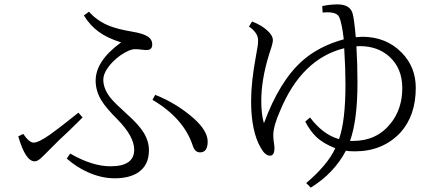

<svg xmlns="http://www.w3.org/2000/svg" viewBox="-20 -819 2040 883"><path d="M302.7 -112.8Q404.3 -54.2 488.3 -54.2Q597.2 -54.2 597.2 -130.4Q597.2 -191.4 521 -269Q466.3 -323.7 445.3 -358.9Q419.9 -401.9 419.9 -448.2Q419.9 -539.6 537.1 -624Q472.7 -644 432.6 -673.8Q393.6 -702.6 365.7 -748L389.2 -765.1Q428.7 -720.7 486.3 -698.7Q522.9 -684.6 585.9 -673.8Q639.6 -665 660.6 -650.4Q680.2 -637.2 680.2 -614.7Q680.2 -588.9 654.3 -588.9Q644 -588.9 630.4 -590.8Q616.2 -592.8 601.1 -592.8Q575.2 -592.8 533.2 -564Q498 -538.6 476.6 -508.3Q455.1 -478.5 455.1 -452.6Q455.1 -410.2 488.8 -368.2Q507.3 -345.2 562 -295.9Q616.2 -248 639.6 -210.9Q665 -170.4 665 -127.9Q665 -59.6 616.2 -26.4Q575.7 1 506.8 1Q446.8 1 384.3 -26.9Q330.6 -50.8 287.1 -89.8ZM693.8 -382.8Q792.5 -344.2 874 -272Q935.1 -215.8 935.1 -168Q935.1 -118.2 899.9 -118.2Q876 -118.2 866.2 -149.9Q824.7 -275.4 681.2 -359.9ZM86.9 -203.1Q114.3 -163.1 134.8 -163.1Q157.2 -163.1 210.4 -200.2Q249 -227.5 340.8 -300.8L359.9 -278.8Q293.5 -212.4 252 -174.8L189 -111.8L171.9 -95.2Q153.8 -77.1 139.2 -77.1Q97.2 -77.1 64 -191.9Z M1539.1 -179.2Q1568.8 -262.2 1568.8 -431.2Q1568.8 -504.4 1563 -597.2Q1366.7 -548.3 1268.1 -309.1Q1237.8 -241.2 1236.8 -199.2Q1236.8 -183.1 1238.8 -168.9Q1242.2 -148.9 1242.2 -139.2Q1242.2 -103 1222.2 -103Q1199.2 -103 1178.7 -140.1Q1134.8 -216.3 1134.8 -355Q1134.8 -442.4 1157.7 -564.9Q1167 -610.4 1167 -632.8Q1167 -668.5 1125 -696.8L1139.2 -720.2Q1184.6 -702.6 1211.4 -676.8Q1234.9 -654.8 1234.9 -634.8Q1234.9 -623 1228 -601.1L1217.8 -569.8Q1181.6 -453.6 1181.6 -355Q1181.6 -292.5 1193.8 -252Q1265.1 -445.8 1370.1 -539.1Q1445.8 -606.4 1561 -638.2Q1552.2 -713.4 1540 -740.7Q1526.9 -767.6 1463.9 -761.2L1461.9 -791Q1498 -798.8 1532.2 -798.8Q1588.4 -798.8 1601.1 -758.8Q1608.4 -736.8 1616.2 -647.9Q1638.7 -649.9 1646 -649.9Q1756.3 -649.9 1828.1 -576.2Q1892.1 -510.3 1892.1 -415Q1892.1 -287.6 1821.3 -209Q1739.7 -123 1612.8 -123Q1582.5 -123 1570.8 -126Q1516.1 -22 1409.2 43.9L1388.2 22.9Q1485.8 -59.6 1522 -137.2Q1466.8 -158.7 1434.1 -189.9Q1406.7 -216.3 1383.8 -259.8L1405.8 -278.8Q1464.8 -200.2 1539.1 -179.2ZM1589.8 -170.9H1604Q1711.9 -170.9 1775.9 -250.5Q1830.1 -317.4 1830.1 -414.1Q1830.1 -505.4 1770 -559.1Q1716.8 -606.9 1633.8 -606.9Q1625 -606.9 1619.1 -606Q1624 -525.9 1624 -439Q1624 -266.6 1589.8 -170.9Z"/></svg>

Font: I.MingCP
Style: Regular
Weight: 400
Designer: I.Font Project
Version: Version 8.000; Sep 06, 2022